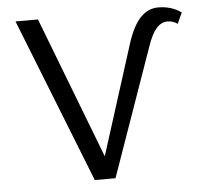

<svg xmlns="http://www.w3.org/2000/svg" viewBox="-49 -715 803 766"><g transform="rotate(-5 352.0 -332.0)"><path d="M704 -636 684 -592Q666 -605 644 -605Q619 -605 599.5 -583Q580 -561 564 -514L383 0H300L40 -658H130L348 -91L488 -532Q510 -600 540.5 -632Q571 -664 612 -664Q664 -664 704 -636Z"/></g></svg>

Font: Ysabeau Medium
Style: Regular
Weight: 500
Designer: Christian Thalmann (Catharsis Fonts)
Version: Version 0.003